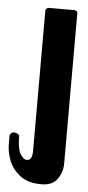

<svg xmlns="http://www.w3.org/2000/svg" viewBox="-130 -486 350 760"><g transform="rotate(5 45.5 -106.0)"><path d="M147 -445V154Q147 188 127 216Q108 243 64 243Q9 243 -22 218Q-54 192 -66 159Q-78 126 -78 96V62Q-78 58 -72 52Q-68 48 -62 48Q-54 48 -47 52Q-40 56 -40 62Q-40 110 -28 131Q-16 152 -1 152Q20 152 20 115V-443Q20 -447 24 -451Q28 -455 32 -455H134Q139 -455 143 -452Q147 -449 147 -445Z"/></g></svg>

Font: Shafarik
Style: Regular
Weight: 400
Version: Version 1.001; ttfautohint (v1.8.4.7-5d5b)